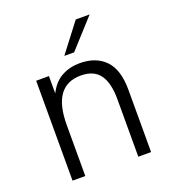

<svg xmlns="http://www.w3.org/2000/svg" viewBox="-129 -793 793 890"><g transform="rotate(-20 268.0 -348.5)"><path d="M464 0H401V-285Q401 -364 371.8 -404.5Q342.5 -445 278.5 -445Q139 -445 139.5 -250.5V0H76.5V-493H139.5V-407.5Q164 -457 204 -478.8Q244 -500.5 293 -500.5Q373.5 -500.5 418.8 -453.5Q464 -406.5 464 -307.5ZM287 -556.5H238.5L346 -697H414.5Z"/></g></svg>

Font: Acari Sans Neue
Style: Regular
Weight: 400
Designer: Alfredo Marco Pradil (font), Cristiano Sobral (main changes)
Foundry: Hanken Design Co. (font), Cristiano Sobral (main changes)
Version: Version 2.459;March 19, 2022;FontCreator 14.0.0.2808 64-bit;